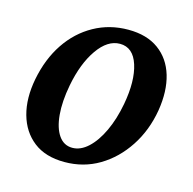

<svg xmlns="http://www.w3.org/2000/svg" viewBox="-78 -545 635 633"><g transform="rotate(15 239.5 -229.0)"><path d="M194 9Q129 9 88.5 -22.5Q48 -54 33 -108Q18 -162 31 -230Q45 -302 80.5 -355Q116 -408 169 -437.5Q222 -467 286 -467Q349 -467 389.5 -437.5Q430 -408 445.5 -356Q461 -304 450 -236Q438 -165 401.5 -109.5Q365 -54 312 -22.5Q259 9 194 9ZM207 -43Q235 -43 260.5 -66.5Q286 -90 305.5 -131.5Q325 -173 335 -227Q350 -309 333 -362Q316 -415 271 -415Q229 -415 195 -366.5Q161 -318 146 -240Q135 -182 139 -137.5Q143 -93 160.5 -68Q178 -43 207 -43Z"/></g></svg>

Font: Vollkorn Medium
Style: Italic
Weight: 500
Italic angle: -11°
Designer: Friedrich Althausen
Foundry: Friedrich Althausen
Version: Version 5.000